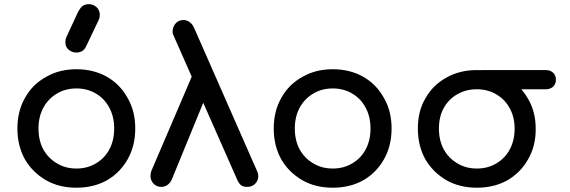

<svg xmlns="http://www.w3.org/2000/svg" viewBox="-20 -875 2668 899"><path d="M337.9 3.9Q256.8 3.9 195.3 -31.2Q132.8 -67.4 96.7 -128.9Q61.5 -192.4 61.5 -273.4Q61.5 -355.5 97.7 -418Q132.8 -480.5 195.3 -514.6Q256.8 -550.8 337.9 -550.8Q418 -550.8 480.5 -515.6Q542 -480.5 577.1 -417Q613.3 -355.5 613.3 -273.4Q613.3 -192.4 578.1 -129.9Q543 -67.4 481.4 -31.2Q418.9 3.9 337.9 3.9ZM337.9 -85.9Q389.6 -85.9 429.7 -110.4Q469.7 -133.8 492.2 -175.8Q514.6 -217.8 514.6 -273.4Q514.6 -328.1 492.2 -370.1Q469.7 -413.1 429.7 -436.5Q389.6 -460.9 337.9 -460.9Q286.1 -460.9 246.1 -436.5Q206.1 -413.1 182.6 -370.1Q160.2 -328.1 160.2 -273.4Q160.2 -217.8 182.6 -175.8Q206.1 -133.8 246.1 -110.4Q286.1 -85.9 337.9 -85.9ZM337.9 -628.9Q318.4 -628.9 301.8 -641.6Q286.1 -655.3 286.1 -676.8Q286.1 -683.6 287.1 -690.4Q289.1 -696.3 293 -706.1Q310.5 -743.2 344.7 -817.4Q355.5 -837.9 366.2 -846.7Q377.9 -855.5 396.5 -855.5Q416 -855.5 431.6 -841.8Q447.3 -828.1 447.3 -805.7Q447.3 -800.8 446.3 -794.9Q445.3 -789.1 442.4 -782.2Q422.9 -742.2 385.7 -663.1Q376 -641.6 364.3 -635.7Q351.6 -628.9 337.9 -628.9Z M1137.7 0Q1117.2 0 1107.4 -8.8Q1097.7 -17.6 1090.8 -33.2Q991.2 -257.8 793 -708Q791 -712.9 789.1 -717.8Q788.1 -721.7 788.1 -725.6Q788.1 -749 801.8 -764.6Q815.4 -781.2 838.9 -781.2Q854.5 -781.2 868.2 -771.5Q880.9 -761.7 887.7 -747.1Q986.3 -522.5 1183.6 -74.2Q1189.5 -60.5 1189.5 -50.8Q1189.5 -30.3 1174.8 -14.6Q1160.2 0 1137.7 0ZM735.4 0Q713.9 0 699.2 -14.6Q684.6 -30.3 684.6 -50.8Q684.6 -63.5 688.5 -74.2Q766.6 -255.9 921.9 -619.1Q933.6 -585 968.8 -484.4Q922.9 -371.1 784.2 -34.2Q776.4 -17.6 763.7 -8.8Q751 0 735.4 0Z M1538.1 3.9Q1457 3.9 1395.5 -31.2Q1333 -67.4 1296.9 -128.9Q1261.7 -192.4 1261.7 -273.4Q1261.7 -355.5 1297.9 -418Q1333 -480.5 1395.5 -514.6Q1457 -550.8 1538.1 -550.8Q1618.2 -550.8 1680.7 -515.6Q1742.2 -480.5 1777.3 -417Q1813.5 -355.5 1813.5 -273.4Q1813.5 -192.4 1778.3 -129.9Q1743.2 -67.4 1681.6 -31.2Q1619.1 3.9 1538.1 3.9ZM1538.1 -85.9Q1589.8 -85.9 1629.9 -110.4Q1669.9 -133.8 1692.4 -175.8Q1714.8 -217.8 1714.8 -273.4Q1714.8 -328.1 1692.4 -370.1Q1669.9 -413.1 1629.9 -436.5Q1589.8 -460.9 1538.1 -460.9Q1486.3 -460.9 1446.3 -436.5Q1406.2 -413.1 1382.8 -370.1Q1360.4 -328.1 1360.4 -273.4Q1360.4 -217.8 1382.8 -175.8Q1406.2 -133.8 1446.3 -110.4Q1486.3 -85.9 1538.1 -85.9Z M2212.9 3.9Q2131.8 3.9 2070.3 -31.2Q2007.8 -67.4 1971.7 -128.9Q1936.5 -192.4 1936.5 -273.4Q1936.5 -355.5 1972.7 -416Q2007.8 -477.5 2070.3 -511.7Q2131.8 -546.9 2212.9 -546.9Q2293 -546.9 2355.5 -510.7Q2417 -474.6 2452.1 -413.1Q2488.3 -351.6 2488.3 -273.4Q2489.3 -192.4 2453.1 -129.9Q2418 -67.4 2356.4 -31.2Q2293.9 3.9 2212.9 3.9ZM2212.9 -85.9Q2264.6 -85.9 2304.7 -110.4Q2344.7 -133.8 2367.2 -175.8Q2389.6 -217.8 2389.6 -273.4Q2389.6 -326.2 2367.2 -367.2Q2344.7 -409.2 2304.7 -432.6Q2264.6 -457 2212.9 -457Q2161.1 -457 2121.1 -433.6Q2081.1 -411.1 2057.6 -369.1Q2035.2 -328.1 2035.2 -273.4Q2035.2 -217.8 2057.6 -175.8Q2081.1 -133.8 2121.1 -110.4Q2161.1 -85.9 2212.9 -85.9ZM2235.4 -457Q2213.9 -457 2201.2 -469.7Q2188.5 -483.4 2188.5 -501Q2188.5 -521.5 2201.2 -534.2Q2213.9 -546.9 2235.4 -546.9Q2335 -546.9 2536.1 -546.9Q2556.6 -546.9 2570.3 -534.2Q2583 -521.5 2583 -501Q2583 -482.4 2570.3 -469.7Q2556.6 -457 2536.1 -457Q2435.5 -457 2235.4 -457Z"/></svg>

Font: Abed
Style: Bold
Weight: 700
Designer: Johan Aakerlund
Version: Version 3.105